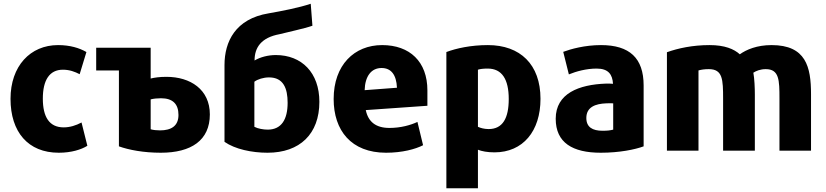

<svg xmlns="http://www.w3.org/2000/svg" viewBox="-20 -792 4397 1022"><path d="M445 -16C413 4 360 21 293 21C129 21 36 -90 36 -266C36 -440 141 -552 289 -552C352 -552 402 -537 440 -515C438 -510 406 -402 404 -397C379 -410 350 -421 315 -421C243 -421 208 -365 208 -267C208 -170 242 -114 319 -114C352 -114 384 -124 414 -140Z M492 -538H782V-374C802 -379 829 -383 866 -383C993 -383 1097 -316 1097 -183C1097 -45 998 21 836 21C744 21 666 6 613 -13V-417H492ZM930 -180C930 -239 899 -269 837 -269C817 -269 797 -267 782 -263V-104C794 -100 814 -98 832 -98C892 -98 930 -122 930 -180Z M1511 -245C1511 -321 1489 -380 1412 -380C1382 -380 1351 -370 1334 -357V-117C1353 -107 1382 -102 1405 -102C1478 -102 1511 -156 1511 -245ZM1175 -37V-446C1175 -570 1233 -692 1410 -721C1479 -733 1572 -751 1634 -772L1643 -655C1601 -640 1502 -619 1468 -610C1371 -592 1335 -540 1335 -470C1365 -488 1407 -499 1448 -499C1586 -499 1680 -405 1680 -250C1680 -79 1576 21 1404 21C1320 21 1231 2 1175 -37Z M2255 -229 1927 -206C1940 -144 1980 -111 2053 -111C2113 -111 2166 -126 2202 -143L2232 -19C2191 2 2121 21 2035 21C1849 21 1756 -98 1756 -265C1756 -446 1866 -552 2014 -552C2161 -552 2255 -464 2255 -311ZM2093 -325C2090 -394 2062 -430 2011 -430C1956 -430 1923 -386 1921 -312Z M2857 -266C2857 -94 2764 19 2612 19C2574 19 2544 13 2524 5V210H2356V-515C2409 -535 2487 -552 2577 -552C2749 -552 2857 -449 2857 -266ZM2688 -265C2688 -370 2652 -427 2576 -427C2553 -427 2536 -425 2524 -421V-117C2537 -111 2557 -105 2581 -105C2656 -105 2688 -163 2688 -265Z M3406 -13C3360 4 3277 21 3178 21C3028 21 2938 -32 2938 -160C2938 -295 3062 -342 3206 -347C3220 -347 3234 -347 3243 -346C3240 -395 3219 -427 3156 -427C3101 -427 3047 -412 3008 -396L2978 -516C3018 -531 3093 -552 3179 -552C3331 -552 3406 -483 3406 -337ZM3244 -102V-242C3233 -242 3220 -243 3208 -242C3149 -240 3101 -222 3101 -164C3101 -115 3134 -96 3187 -96C3215 -96 3228 -98 3244 -102Z M4297 10H4129V-267C4129 -365 4128 -424 4056 -424C4028 -424 4005 -415 3990 -405C3996 -374 3998 -322 3998 -289V10H3829V-266C3829 -369 3827 -424 3753 -424C3729 -424 3711 -421 3698 -417V10H3530V-514C3589 -535 3666 -552 3757 -552C3838 -552 3887 -531 3918 -503C3953 -528 4009 -552 4087 -552C4270 -552 4297 -436 4297 -291Z"/></svg>

Font: Repo ExtraBold
Style: Bold
Weight: 700
Designer: Stefan Peev
Foundry: Context Ltd
Version: Version 1.502